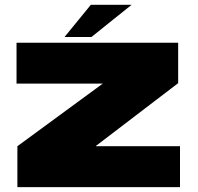

<svg xmlns="http://www.w3.org/2000/svg" viewBox="-20 -764 808 784"><path d="M51 0H715V-167H371.5V-168L707.5 -424.5V-589.5H47.5V-422.5H399.5L51 -167ZM243.5 -613H353.5L517.5 -744.5H351Z"/></svg>

Font: Anybody Expanded Black
Style: Regular
Weight: 900
Width: 7
Designer: Tyler Finck
Foundry: Etcetera Type Company
Version: Version 1.113;gftools[0.9.25]